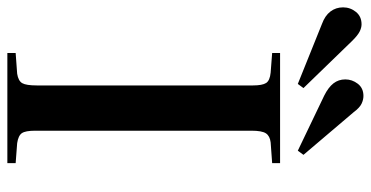

<svg xmlns="http://www.w3.org/2000/svg" viewBox="-322 -726 984 509"><g transform="rotate(90 169.5 -472.0)"><path d="M56 0V-22L111 -26Q130 -29 136 -39.5Q142 -50 142 -78V-651Q142 -676 135.5 -686Q129 -696 108 -698L56 -702V-723H348V-702L293 -698Q276 -696 269 -685.5Q262 -675 262 -647V-74Q262 -48 268.5 -38.5Q275 -29 295 -26L348 -22V0ZM315 -770 169 -840Q147 -851 136.5 -864.5Q126 -878 126 -896Q126 -914 137.5 -929Q149 -944 170 -944Q180 -944 190.5 -939Q201 -934 213 -918L326 -785ZM138 -770 -21 -834Q-43 -842 -54 -856.5Q-65 -871 -65 -890Q-65 -909 -53 -924Q-41 -939 -20 -939Q-11 -939 -1 -934Q9 -929 23 -915L149 -785Z"/></g></svg>

Font: Literata 60pt Medium
Style: Regular
Weight: 500
Designer: Latin by Veronika Burian and Jose Scaglione. Greek by Irene Vlachou. Cyrillic by Vera Evstafieva.
Foundry: TypeTogether
Version: Version 3.103;gftools[0.9.29]